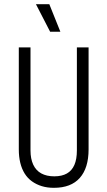

<svg xmlns="http://www.w3.org/2000/svg" viewBox="-20 -887 514 919"><path d="M238 12Q206 12 180 4Q154 -4 133 -19Q112 -34 98 -56.5Q84 -79 77 -108Q70 -137 70 -172V-660H126V-167Q126 -127 139 -99Q152 -71 177.5 -57Q203 -43 240 -43Q276 -43 300 -56.5Q324 -70 336 -97.5Q348 -125 348 -167V-660H404V-172Q404 -83 362 -35.5Q320 12 238 12ZM220 -735 152 -867H216L269 -735Z"/></svg>

Font: Bricolage Grotesque 24pt Condensed ExtraLight
Style: Regular
Weight: 250
Width: 3
Designer: Mathieu Triay
Foundry: Atelier Triay
Version: Version 1.001;gftools[0.9.33.dev8+g029e19f]